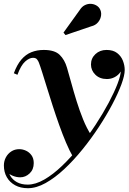

<svg xmlns="http://www.w3.org/2000/svg" viewBox="-54 -733 678 1013"><path d="M93 260Q54.5 260 26 244.5Q-2.5 229 -18 202Q-33.5 175 -33.5 140Q-33.5 117 -23 97.2Q-12.5 77.5 5.8 65.8Q24 54 48 54Q65.5 54 83 62Q100.5 70 112.2 86.2Q124 102.5 124 127.5Q124 161.5 102.2 182Q80.5 202.5 52.5 202.5Q33 202.5 13.5 194.5Q-6 186.5 -19.2 172.5Q-32.5 158.5 -32.5 140H-13.5Q-13.5 170 -0.8 192.8Q12 215.5 35.5 228.2Q59 241 92 241Q133.5 241 179.8 214.2Q226 187.5 273.5 142Q321 96.5 366.2 40.5Q411.5 -15.5 450.8 -75.5Q490 -135.5 519.8 -191.5Q549.5 -247.5 566.5 -292Q583.5 -336.5 583.5 -362Q583.5 -383.5 575 -403.8Q566.5 -424 549.5 -436.8Q532.5 -449.5 508 -449.5V-468.5Q532.5 -468.5 552 -457.5Q571.5 -446.5 582.2 -429Q593 -411.5 593 -392Q593 -370.5 581.5 -353.2Q570 -336 551 -326Q532 -316 510 -316Q472.5 -316 449.2 -338.8Q426 -361.5 426 -393Q426 -425.5 449.5 -447.5Q473 -469.5 508 -469.5Q543 -469.5 564 -453.2Q585 -437 594.5 -412.5Q604 -388 604 -363.5Q604 -335.5 586.8 -288.5Q569.5 -241.5 539 -183.5Q508.5 -125.5 468.2 -64Q428 -2.5 381.2 55.2Q334.5 113 285 159.2Q235.5 205.5 186.5 232.8Q137.5 260 93 260ZM331.5 95Q313 63.5 294.5 19.8Q276 -24 258.2 -73.8Q240.5 -123.5 224.2 -174Q208 -224.5 194 -269.8Q180 -315 169 -350Q158 -385 151 -403Q148 -411 141.5 -419.5Q135 -428 120 -428Q100.5 -428 78.5 -408.2Q56.5 -388.5 38 -338.5L19 -346.5Q35.5 -391.5 58.5 -418.5Q81.5 -445.5 111.2 -457.5Q141 -469.5 177 -469.5Q234.5 -469.5 261 -443.5Q287.5 -417.5 299.5 -375.5Q309.5 -342 322 -296Q334.5 -250 350 -200Q365.5 -150 384.5 -103Q403.5 -56 427 -20Q417 -6 406 8Q395 22 382.8 36.5Q370.5 51 357.5 65.8Q344.5 80.5 331.5 95ZM291.5 -548 281 -561 367 -680.5Q378 -698 393 -705.5Q408 -713 423.2 -712.8Q438.5 -712.5 451.2 -706Q464 -699.5 471 -689Q481.5 -673 479.5 -653Q477.5 -633 464 -616.2Q450.5 -599.5 427 -594Z"/></svg>

Font: Bodoni Moda
Style: Bold Italic
Weight: 700
Italic angle: -13°
Version: Version 2.004